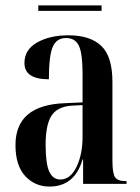

<svg xmlns="http://www.w3.org/2000/svg" viewBox="-20 -677 514 707"><path d="M162 10Q255 10 284 -90H286V0H446V-10H443Q414 -10 404 -24Q394 -38 394 -85V-375Q394 -469 353 -508Q312 -547 232 -547Q163 -547 116.5 -520.5Q70 -494 70 -445Q70 -385 160 -385Q160 -471 174 -504Q188 -537 223 -537Q257 -537 270.5 -508.5Q284 -480 284 -406V-300L218 -297Q37 -290 37 -143Q37 -67 73 -28.5Q109 10 162 10ZM202 -16Q175 -16 161.5 -45Q148 -74 148 -145Q148 -216 169 -250Q190 -284 244 -288L284 -290V-173Q284 -108 261.5 -62Q239 -16 202 -16ZM121 -637V-657H354V-637Z"/></svg>

Font: Noto Serif Display Condensed Semi
Style: Regular
Weight: 600
Width: 3
Designer: Monotype Design Team
Foundry: Monotype Imaging Inc.
Version: Version 1.900